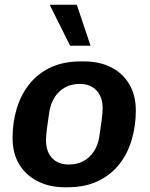

<svg xmlns="http://www.w3.org/2000/svg" viewBox="-20 -780 634 810"><path d="M254 10Q189 10 139.5 -15Q90 -40 61.5 -86Q33 -132 33 -198Q33 -262 50 -320Q67 -378 102.5 -423.5Q138 -469 192.5 -495Q247 -521 322 -521H333Q399 -521 448 -496.5Q497 -472 525 -425.5Q553 -379 553 -313Q553 -250 536 -191.5Q519 -133 484 -88Q449 -43 394.5 -16.5Q340 10 265 10ZM271 -86Q305 -86 331.5 -100Q358 -114 376 -141Q394 -168 399 -204Q405 -242 409 -273.5Q413 -305 413 -323Q413 -370 387.5 -398Q362 -426 315 -426Q282 -426 255 -411.5Q228 -397 211 -370.5Q194 -344 188 -308Q182 -269 178 -237.5Q174 -206 174 -189Q174 -141 199.5 -113.5Q225 -86 271 -86ZM276 -587 191 -757 192 -760H304L362 -587Z"/></svg>

Font: Chivo Medium SemiBold
Style: Italic
Weight: 600
Italic angle: -8.05°
Version: Version 2.002